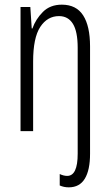

<svg xmlns="http://www.w3.org/2000/svg" viewBox="-20 -562 472 823"><path d="M275 241Q264 241 254.5 239Q245 237 236 233V184Q253 192 268 192Q313 192 313 97V-357Q313 -427 292.5 -460Q272 -493 233 -493Q183 -493 152.5 -446.5Q122 -400 122 -298V0H68V-532H110L116 -440H119Q133 -480 164 -511Q195 -542 245 -542Q307 -542 336.5 -496Q366 -450 366 -363V97Q366 167 343.5 204Q321 241 275 241Z"/></svg>

Font: Noto Sans Sinhala ExtraCondensed Light
Style: Regular
Weight: 300
Width: 2
Designer: Jelle Bosma - Monotype Design Team
Foundry: Monotype Imaging Inc.
Version: Version 2.006; ttfautohint (v1.8.4.7-5d5b)